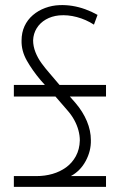

<svg xmlns="http://www.w3.org/2000/svg" viewBox="-20 -728 467 748"><path d="M122 -42H34V0H393V-42H256Q293 -62 314 -101Q335 -140 334 -182Q334 -219 318.5 -256Q303 -293 274 -327L252 -352H393V-397H212L172 -444Q157 -461 142 -481.5Q127 -502 118 -525Q109 -548 109 -571Q110 -597 123 -618Q136 -639 158.5 -652Q181 -665 210 -668Q244 -671 279.5 -661.5Q315 -652 346 -632L360 -670Q337 -683 312 -692Q287 -701 262 -705Q237 -709 212 -708Q183 -707 156 -697Q129 -687 108 -669Q87 -651 75.5 -626Q64 -601 64 -570Q63 -530 84.5 -492Q106 -454 138 -416L155 -397H34V-352H196L241 -300Q258 -281 269 -261Q280 -241 285.5 -220.5Q291 -200 291 -181Q290 -146 275.5 -119.5Q261 -93 237.5 -76Q214 -59 184.5 -50.5Q155 -42 122 -42Z"/></svg>

Font: Advent Pro Light
Style: Regular
Weight: 300
Version: Version 3.000